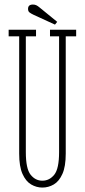

<svg xmlns="http://www.w3.org/2000/svg" viewBox="-20 -834 382 866"><path d="M171 12Q144.5 12 120.5 -2Q96.5 -16 81.5 -49.5Q66.5 -83 66.5 -141V-670H19V-700H142.5V-670H96.5V-148Q96.5 -73 118 -46Q139.5 -19 171 -19Q203 -19 224.8 -46Q246.5 -73 246.5 -148V-670H205.5V-700H323.5V-670H276.5V-141Q276.5 -83 261.5 -49.5Q246.5 -16 222.5 -2Q198.5 12 171 12ZM228 -723 131 -767.5Q119.5 -773 113 -778Q106.5 -783 106.5 -794Q106.5 -813.5 128.5 -813.5Q137.5 -813.5 144 -810.2Q150.5 -807 157 -801.5L238 -735.5Z"/></svg>

Font: Imbue 10pt Thin
Style: Regular
Weight: 100
Designer: Tyler Finck
Foundry: Etcetera Type Company
Version: Version 1.102; ttfautohint (v1.8.3)